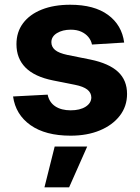

<svg xmlns="http://www.w3.org/2000/svg" viewBox="-20 -573 602 826"><path d="M514.2 -389.9 375.7 -381.4Q372.2 -399.1 360.4 -413.5Q348.7 -427.9 329.7 -436.6Q310.7 -445.3 284.4 -445.3Q249.3 -445.3 225.1 -430.6Q201 -415.8 201 -391.3Q201 -371.8 216.6 -358.3Q232.2 -344.8 270.2 -336.6L369 -316.8Q448.5 -300.4 487.6 -264.2Q526.6 -228 526.6 -169Q526.6 -115.4 495.2 -74.9Q463.8 -34.4 409.3 -11.9Q354.8 10.7 283.7 10.7Q175.4 10.7 111.3 -34.6Q47.2 -79.9 36.2 -158L185 -165.8Q191.8 -132.8 217.7 -115.6Q243.6 -98.4 284.1 -98.4Q323.9 -98.4 348.2 -113.8Q372.5 -129.3 372.9 -153.8Q372.5 -174.4 355.5 -187.7Q338.4 -201 302.9 -208.1L208.5 -226.9Q128.6 -242.9 89.7 -282.3Q50.8 -321.7 50.8 -382.8Q50.8 -435.4 79.4 -473.4Q108 -511.4 160 -532Q212 -552.6 282 -552.6Q385.3 -552.6 444.8 -508.9Q504.3 -465.2 514.2 -389.9ZM171.2 233 215.2 57.5H355.1L277.3 233Z"/></svg>

Font: InterMG
Style: Bold
Weight: 700
Designer: Rasmus Andersson
Foundry: rsms
Version: Version 3.019;December 26, 2023;FontCreator 15.0.0.2955 64-b